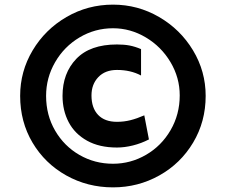

<svg xmlns="http://www.w3.org/2000/svg" viewBox="-20 -792 975 829"><path d="M67 -378Q67 -484 121 -574.5Q175 -665 267 -718.5Q359 -772 468 -772Q575 -772 667 -718.5Q759 -665 813.5 -574.5Q868 -484 868 -378Q868 -267 814 -176.5Q760 -86 668 -34.5Q576 17 468 17Q358 17 266 -34.5Q174 -86 120.5 -176Q67 -266 67 -378ZM756 -380Q756 -457 716 -524Q676 -591 609.5 -630.5Q543 -670 468 -670Q390 -670 323.5 -630.5Q257 -591 218 -523.5Q179 -456 179 -378Q179 -295 218 -228Q257 -161 323 -123Q389 -85 468 -85Q544 -85 610.5 -123.5Q677 -162 716.5 -230Q756 -298 756 -380ZM250 -378Q250 -476 309.5 -538Q369 -600 485 -600Q516 -600 539.5 -595.5Q563 -591 589 -580V-466Q544 -490 485 -490Q434 -490 404.5 -459Q375 -428 375 -380Q375 -326 403.5 -296Q432 -266 485 -266Q515 -266 543 -273Q571 -280 603 -294L623 -190Q590 -173 554 -164Q518 -155 485 -155Q409 -155 356 -184.5Q303 -214 276.5 -264.5Q250 -315 250 -378Z"/></svg>

Font: Biryani ExtraBold
Style: Regular
Weight: 800
Designer: Dan Reynolds and Mathieu Reguer
Foundry: Dan Reynolds and Mathieu Reguer
Version: Version 1.004; ttfautohint (v1.1) -l 5 -r 5 -G 72 -x 0 -D la